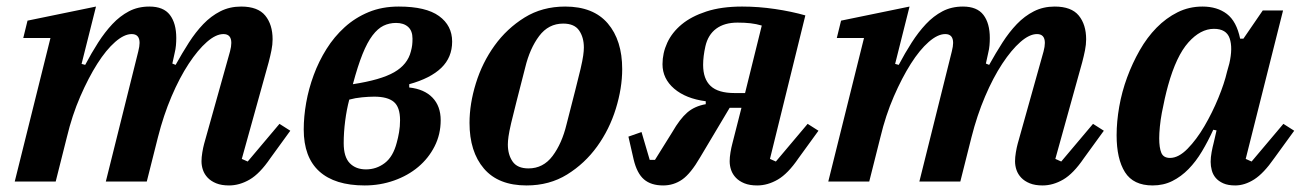

<svg xmlns="http://www.w3.org/2000/svg" viewBox="-20 -554 3976 586"><path d="M679 12Q656 12 640 5.5Q624 -1 614 -11.5Q604 -22 599.5 -35Q595 -48 595 -62Q595 -74 597.5 -89Q600 -104 603 -115L682 -397Q686 -412 686 -423Q686 -450 662 -450Q639 -450 611.5 -426Q584 -402 556 -359.5Q528 -317 503.5 -259.5Q479 -202 462 -135L428 0H303L402 -397Q406 -413 406 -423Q406 -450 382 -450Q359 -450 331.5 -426Q304 -402 277 -359.5Q250 -317 225 -259.5Q200 -202 184 -135L150 0H25L134 -438H51L64 -491L273 -534L229 -359L240 -356Q259 -392 279.5 -424Q300 -456 323 -480.5Q346 -505 373.5 -519.5Q401 -534 436 -534Q479 -534 498.5 -508.5Q518 -483 518 -438Q518 -427 517 -415.5Q516 -404 513 -392L506 -360L516 -356Q536 -392 556.5 -424Q577 -456 600.5 -480.5Q624 -505 652.5 -519.5Q681 -534 716 -534Q767 -534 789.5 -506.5Q812 -479 812 -434Q812 -418 808.5 -400.5Q805 -383 800 -364L718 -69L736 -61L833 -176L866 -155L805 -71Q773 -24 742 -6Q711 12 679 12Z M1093 12Q1002 12 954.5 -31Q907 -74 907 -159Q907 -198 914.5 -240.5Q922 -283 937.5 -325Q953 -367 976.5 -404.5Q1000 -442 1032 -471Q1064 -500 1105 -517Q1146 -534 1197 -534Q1280 -534 1320 -505Q1360 -476 1360 -427Q1360 -379 1327 -347Q1294 -315 1229 -297V-287Q1275 -282 1300 -256Q1325 -230 1325 -187Q1325 -144 1306.5 -107.5Q1288 -71 1256.5 -44.5Q1225 -18 1182.5 -3Q1140 12 1093 12ZM1097 -37Q1129 -37 1154.5 -56.5Q1180 -76 1191 -119Q1195 -133 1198 -150.5Q1201 -168 1201 -187Q1201 -227 1182 -243Q1163 -259 1122 -259Q1106 -259 1085 -257Q1064 -255 1046 -250Q1038 -220 1033.5 -185Q1029 -150 1029 -117Q1029 -75 1047.5 -56Q1066 -37 1097 -37ZM1189 -484Q1168 -484 1150.5 -475.5Q1133 -467 1117 -446Q1101 -425 1086.5 -389Q1072 -353 1057 -297Q1142 -310 1183 -333.5Q1224 -357 1234 -397Q1237 -408 1238 -416.5Q1239 -425 1239 -436Q1239 -460 1225.5 -472Q1212 -484 1189 -484Z M1593 -40Q1638 -40 1666.5 -78Q1695 -116 1709 -174Q1725 -237 1735.5 -277.5Q1746 -318 1752 -344Q1758 -370 1760 -384.5Q1762 -399 1762 -409Q1762 -440 1747.5 -461Q1733 -482 1699 -482Q1654 -482 1625.5 -444Q1597 -406 1583 -348Q1567 -285 1556.5 -244.5Q1546 -204 1540 -178Q1534 -152 1532 -137.5Q1530 -123 1530 -113Q1530 -82 1544.5 -61Q1559 -40 1593 -40ZM1587 12Q1501 12 1457 -39.5Q1413 -91 1413 -179Q1413 -237 1432.5 -300Q1452 -363 1489.5 -415Q1527 -467 1581 -500.5Q1635 -534 1705 -534Q1791 -534 1835 -482.5Q1879 -431 1879 -343Q1879 -285 1859.5 -222Q1840 -159 1802.5 -107Q1765 -55 1711 -21.5Q1657 12 1587 12Z M2004 12Q1967 12 1945.5 -6.5Q1924 -25 1914 -67L1898 -137L1938 -151L1963 -66H1979L2032 -151Q2055 -191 2077.5 -210.5Q2100 -230 2134 -236V-245Q2073 -253 2037.5 -283.5Q2002 -314 2002 -358Q2002 -392 2016.5 -423.5Q2031 -455 2060.5 -479.5Q2090 -504 2136 -519Q2182 -534 2245 -534Q2295 -534 2345.5 -526.5Q2396 -519 2438 -507L2330 -69L2348 -61L2445 -176L2478 -155L2417 -71Q2385 -24 2354 -6Q2323 12 2291 12Q2268 12 2252 5.5Q2236 -1 2226 -11.5Q2216 -22 2211.5 -35Q2207 -48 2207 -62Q2207 -74 2209.5 -89Q2212 -104 2215 -115L2243 -225H2207L2117 -74Q2088 -24 2062 -6Q2036 12 2004 12ZM2305 -476Q2288 -481 2270.5 -483Q2253 -485 2231 -485Q2191 -485 2166 -466.5Q2141 -448 2133 -413Q2126 -382 2126 -356Q2126 -313 2149 -291.5Q2172 -270 2222 -270H2254Z M3162 12Q3139 12 3123 5.5Q3107 -1 3097 -11.5Q3087 -22 3082.5 -35Q3078 -48 3078 -62Q3078 -74 3080.5 -89Q3083 -104 3086 -115L3165 -397Q3169 -412 3169 -423Q3169 -450 3145 -450Q3122 -450 3094.5 -426Q3067 -402 3039 -359.5Q3011 -317 2986.5 -259.5Q2962 -202 2945 -135L2911 0H2786L2885 -397Q2889 -413 2889 -423Q2889 -450 2865 -450Q2842 -450 2814.5 -426Q2787 -402 2760 -359.5Q2733 -317 2708 -259.5Q2683 -202 2667 -135L2633 0H2508L2617 -438H2534L2547 -491L2756 -534L2712 -359L2723 -356Q2742 -392 2762.5 -424Q2783 -456 2806 -480.5Q2829 -505 2856.5 -519.5Q2884 -534 2919 -534Q2962 -534 2981.5 -508.5Q3001 -483 3001 -438Q3001 -427 3000 -415.5Q2999 -404 2996 -392L2989 -360L2999 -356Q3019 -392 3039.5 -424Q3060 -456 3083.5 -480.5Q3107 -505 3135.5 -519.5Q3164 -534 3199 -534Q3250 -534 3272.5 -506.5Q3295 -479 3295 -434Q3295 -418 3291.5 -400.5Q3288 -383 3283 -364L3201 -69L3219 -61L3316 -176L3349 -155L3288 -71Q3256 -24 3225 -6Q3194 12 3162 12Z M3498 12Q3439 12 3413.5 -28.5Q3388 -69 3388 -141Q3388 -183 3396 -228.5Q3404 -274 3420 -317.5Q3436 -361 3458.5 -400.5Q3481 -440 3510 -469.5Q3539 -499 3574 -516.5Q3609 -534 3650 -534Q3695 -534 3724.5 -511.5Q3754 -489 3765 -436H3775L3834 -522H3896L3782 -69L3800 -61L3897 -176L3930 -155L3869 -71Q3837 -25 3808 -6.5Q3779 12 3750 12Q3728 12 3713.5 5.5Q3699 -1 3690.5 -11Q3682 -21 3678.5 -34Q3675 -47 3675 -60Q3675 -74 3678 -90Q3681 -106 3684 -117L3693 -156L3683 -158Q3667 -123 3648.5 -92Q3630 -61 3607.5 -38Q3585 -15 3558 -1.5Q3531 12 3498 12ZM3551 -72Q3577 -72 3604.5 -100Q3632 -128 3656 -169Q3680 -210 3698.5 -255Q3717 -300 3725 -335L3732 -360Q3743 -408 3733 -437Q3723 -466 3685 -466Q3644 -466 3607 -424.5Q3570 -383 3545 -293Q3540 -275 3535 -253Q3530 -231 3526 -209.5Q3522 -188 3520 -167.5Q3518 -147 3518 -132Q3518 -103 3524.5 -87.5Q3531 -72 3551 -72Z"/></svg>

Font: IBM Plex Serif SemiBold
Style: Italic
Weight: 600
Italic angle: -14°
Designer: Mike Abbink, Paul van der Laan, Pieter van Rosmalen
Foundry: Bold Monday
Version: Version 2.5